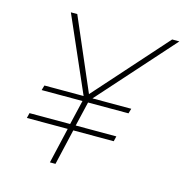

<svg xmlns="http://www.w3.org/2000/svg" viewBox="-104 -801 865 899"><g transform="rotate(15 328.0 -352.0)"><path d="M59 -173 65 -198H262L290 -317H92L99 -341H289L130 -704H161L311 -356L621 -704H656L332 -341H520L513 -317H317L289 -198H486L480 -173H284L244 0H217L257 -173Z"/></g></svg>

Font: Prodigy Sans ExtraLight
Style: Italic
Weight: 200
Italic angle: -13°
Designer: Wei Huang
Foundry: Wei Huang
Version: Version 1.003; ttfautohint (v1.8.3)